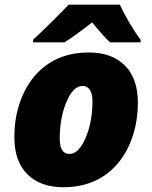

<svg xmlns="http://www.w3.org/2000/svg" viewBox="-20 -786 647 816"><path d="M577.6 -606H447.8Q424.8 -626 371.6 -690.9Q303.7 -637.7 254.4 -606H120.6V-617.2Q153.3 -647 201.9 -695.1Q250.5 -743.2 271.5 -766.1H489.7Q502 -737.3 528.1 -692.6Q554.2 -647.9 577.6 -617.2ZM527.1 -164.8Q488.3 -81.5 417.5 -35.9Q346.7 9.8 249.3 9.8Q151.9 9.8 96.4 -45.4Q41 -100.6 41 -203.4Q41 -306.2 80.1 -389.2Q119.1 -472.2 189.5 -517.6Q259.8 -563 357.4 -563Q455.1 -563 510.5 -507.8Q565.9 -452.6 565.9 -350.3Q565.9 -248 527.1 -164.8ZM331.1 -420.9Q291 -420.9 262.5 -353Q233.9 -285.2 233.9 -196.8Q233.9 -131.8 274.9 -131.8Q314.5 -131.8 343.8 -199.7Q373 -267.6 373 -356Q373 -387.7 361.8 -404.3Q350.6 -420.9 331.1 -420.9Z"/></svg>

Font: Open Sans Hebrew Extra Bold
Style: Italic
Weight: 800
Italic angle: -12°
Foundry: Ascender Corporation, Yanek Iontef
Version: Version 2.001;PS 002.001;hotconv 1.0.70;makeotf.lib2.5.58329